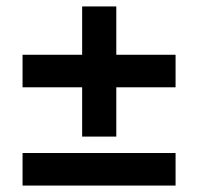

<svg xmlns="http://www.w3.org/2000/svg" viewBox="-20 -576 615 596"><path d="M235 -152V-556H341V-152ZM525 -305H50V-406H525ZM525 0H50V-101H525Z"/></svg>

Font: Source Serif 4 Black
Style: Italic
Weight: 900
Italic angle: -12°
Designer: Frank Grießhammer
Foundry: Adobe Systems Incorporated
Version: Version 4.004;hotconv 1.0.116;makeotfexe 2.5.65601